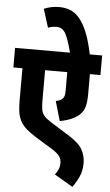

<svg xmlns="http://www.w3.org/2000/svg" viewBox="-68 -939 675 1182"><g transform="rotate(5 269.0 -348.0)"><path d="M538 -501H473V-382Q473 -331 465 -301Q457 -271 435 -250Q395 -212 313 -197L278 -318Q308 -324 319 -336Q327 -344 330 -355.5Q333 -367 333 -390V-501H196V-313Q196 -279 200 -257Q204 -235 218 -219Q232 -203 262 -184L382 -109Q443 -70 462.5 -32Q482 6 482 48Q482 95 465.5 131.5Q449 168 426 200L312 133Q323 119 331.5 101Q340 83 340 61Q340 38 328.5 20Q317 2 279 -22L181 -82Q138 -109 114 -130.5Q90 -152 77 -177Q65 -202 60.5 -229.5Q56 -257 56 -304V-501H0V-622H538ZM341 -615Q320 -699 300.5 -736Q281 -773 243 -773Q215 -773 191 -763L155 -877Q200 -896 249 -896Q284 -896 314.5 -885Q345 -874 372 -844Q399 -814 422 -759Q445 -704 463 -615Z"/></g></svg>

Font: Noto Sans Condensed ExtraBold
Style: Regular
Weight: 800
Width: 3
Designer: Monotype Design Team
Foundry: Monotype Imaging Inc.
Version: Version 2.013; ttfautohint (v1.8.4.7-5d5b)